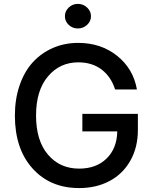

<svg xmlns="http://www.w3.org/2000/svg" viewBox="-20 -958 789 988"><path d="M380.9 -811.5Q353 -811.5 333.5 -830.1Q314 -848.6 314 -874.5Q314 -900.4 333.5 -919.2Q353 -938 380.9 -938Q408.2 -938 428.2 -919.2Q448.2 -900.4 448.2 -874.5Q448.2 -848.6 428.2 -830.1Q408.2 -811.5 380.9 -811.5ZM572.3 -497.6Q551.3 -563.5 502.7 -600.3Q454.1 -637.2 382.8 -637.2Q287.6 -637.2 226.6 -564.7Q165.5 -492.2 165.5 -363.8Q165.5 -234.4 226.8 -162.4Q288.1 -90.3 387.2 -90.3Q475.1 -90.3 528.3 -142.1Q581.5 -193.8 583.5 -281.7H403.8V-372.1H689.5V-289.6Q689.5 -199.2 650.6 -130.9Q611.8 -62.5 543.5 -26.4Q475.1 9.8 387.2 9.8Q238.3 9.8 147.5 -91.1Q56.6 -191.9 56.6 -363.3Q56.6 -448.7 81.1 -519.5Q105.5 -590.3 148.9 -637.7Q192.4 -685.1 252.2 -711.2Q312 -737.3 382.3 -737.3Q499.5 -737.3 582.8 -670.7Q666 -604 684.6 -497.6Z"/></svg>

Font: Interop Med
Style: Regular
Weight: 500
Designer: Rasmus Andersson, Google, Jang Haemin
Foundry: jhaemin
Version: Version 1.007